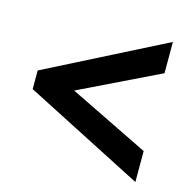

<svg xmlns="http://www.w3.org/2000/svg" viewBox="-77 -666 611 617"><g transform="rotate(15 228.5 -357.0)"><path d="M425 -124V-227L159 -357L425 -486V-590L29 -389V-327Z"/></g></svg>

Font: Noto Sans Myanmar UI ExtraCondensed SemiBold
Style: Regular
Weight: 600
Width: 2
Designer: Monotype Design Team
Foundry: Monotype Imaging Inc.
Version: Version 2.103